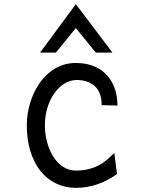

<svg xmlns="http://www.w3.org/2000/svg" viewBox="-20 -893 712 924"><path d="M249 -640 345 -758 441 -640H521L345 -873L173 -640ZM345 -72C251 -72 196 -184 196 -290C196 -411 267 -508 349 -508C420 -508 469 -469 469 -392V-387L545 -385V-390C545 -479 495 -590 345 -590C195 -590 109 -432 109 -290C109 -105 206 11 345 11C421 11 486 -15 541 -54L543 -56L530 -157L497 -126C458 -92 408 -72 345 -72Z"/></svg>

Font: Charger Monospace
Style: Regular
Weight: 400
Designer: Jasper
Foundry: Cannot Into Space Fonts
Version: Version 0.980